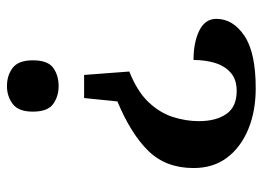

<svg xmlns="http://www.w3.org/2000/svg" viewBox="-124 -640 772 565"><g transform="rotate(90 262.5 -358.0)"><path d="M191 -352Q249 -375 280.5 -408Q312 -441 324.5 -479.5Q337 -518 337 -557Q337 -607 316 -637.5Q295 -668 248 -668Q214 -668 194 -650Q174 -632 165.5 -603.5Q157 -575 157 -541Q105 -541 70.5 -558Q36 -575 36 -608Q36 -657 85.5 -690.5Q135 -724 240 -724Q308 -724 361 -702Q414 -680 444.5 -639.5Q475 -599 475 -541Q475 -460 425 -408.5Q375 -357 279 -317L269 -219H201ZM234 8Q202 8 180 -9Q158 -26 158 -68Q158 -112 180 -128Q202 -144 234 -144Q264 -144 286.5 -128Q309 -112 309 -68Q309 -26 286.5 -9Q264 8 234 8Z"/></g></svg>

Font: Noto Naskh Arabic SemiBold
Style: Regular
Weight: 600
Designer: Monotype Design Team, David Williams, Mohamad Dakak and Nizar Qandah
Foundry: Monotype Imaging Inc.
Version: Version 2.016